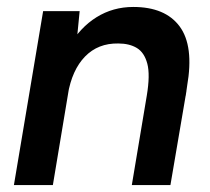

<svg xmlns="http://www.w3.org/2000/svg" viewBox="-20 -532 604 552"><path d="M20 0 104 -500H209L200 -408L132 0ZM359 0 402 -257 516 -270 470 0ZM402 -257Q412 -317 403.5 -349Q395 -381 373.5 -394Q352 -407 320 -407Q262 -408 224.5 -369.5Q187 -331 175 -260L132 -262Q146 -342 178 -397.5Q210 -453 257.5 -482.5Q305 -512 363 -512Q455 -512 496.5 -456Q538 -400 518 -285L514 -257Z"/></svg>

Font: Figtree SemiBold
Style: Italic
Weight: 600
Italic angle: -9.5°
Foundry: Erik Kennedy
Version: Version 2.001;gftools[0.9.30]